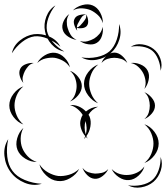

<svg xmlns="http://www.w3.org/2000/svg" viewBox="-53 -796 768 887"><path d="M2 -550Q9 -585 39 -609Q69 -633 104 -638Q140 -642 175 -627Q210 -612 226 -580Q200 -604 167 -617.5Q134 -631 106 -628Q77 -624 49 -602Q21 -580 2 -550ZM551 -580Q574 -595 604 -591Q634 -587 656 -570Q678 -553 688 -524.5Q698 -496 689 -469Q688 -497 677.5 -522.5Q667 -548 650 -562Q632 -576 605 -580.5Q578 -585 551 -580ZM119 -505Q130 -526 154 -540.5Q178 -555 202 -552Q226 -549 245.5 -529Q265 -509 270 -485Q257 -505 237.5 -515.5Q218 -526 199 -529Q180 -531 158 -526Q136 -521 119 -505ZM416 -505Q422 -523 439.5 -538Q457 -553 475 -553Q494 -553 511 -538Q528 -523 535 -505Q523 -519 506.5 -524Q490 -529 475 -529Q460 -529 444 -524Q428 -519 416 -505ZM551 -505Q572 -508 595.5 -498.5Q619 -489 629 -470Q639 -451 633.5 -426Q628 -401 614 -385Q622 -405 619 -424.5Q616 -444 608 -459Q600 -474 585.5 -487.5Q571 -501 551 -505ZM55 -413Q44 -425 38.5 -444.5Q33 -464 41 -479Q48 -493 67.5 -500Q87 -507 103 -505Q87 -501 77.5 -490Q68 -479 62 -468Q56 -456 52.5 -442Q49 -428 55 -413ZM400 -319Q374 -329 354.5 -355Q335 -381 335 -409Q335 -437 354.5 -462.5Q374 -488 401 -498Q379 -480 369 -455.5Q359 -431 359 -409Q359 -386 369 -361.5Q379 -337 400 -319ZM270 -469Q291 -462 308 -441Q325 -420 325 -398Q325 -376 308 -355.5Q291 -335 270 -327Q287 -341 294 -360.5Q301 -380 301 -398Q301 -416 294 -435.5Q287 -455 270 -469ZM55 -221Q29 -230 9.5 -255.5Q-10 -281 -10 -309Q-10 -337 9.5 -362.5Q29 -388 55 -397Q34 -379 24 -355Q14 -331 14 -309Q14 -287 24 -263Q34 -239 55 -221ZM614 -370Q632 -363 647.5 -345Q663 -327 663 -308Q663 -288 647.5 -270.5Q632 -253 614 -246Q629 -259 634 -275.5Q639 -292 639 -308Q639 -323 634 -340Q629 -357 614 -370ZM352 -156Q348 -159 344 -164Q340 -158 335 -154Q338 -160 341 -167Q327 -183 320.5 -205.5Q314 -228 321 -247Q323 -256 329 -265Q320 -280 305 -292.5Q290 -305 270 -311Q313 -313 344 -281Q370 -302 400 -303Q385 -297 374 -287.5Q363 -278 356 -266Q359 -261 361 -257Q369 -236 364.5 -211Q360 -186 346 -167Q349 -161 352 -156ZM342 -237Q338 -223 338 -207Q338 -191 343 -175Q348 -191 347 -207Q346 -223 342 -237ZM614 -222Q641 -213 660.5 -187Q680 -161 680 -133Q680 -104 660.5 -78.5Q641 -53 614 -43Q636 -61 646 -85.5Q656 -110 656 -133Q656 -155 646 -179.5Q636 -204 614 -222ZM117 -48Q90 -47 64 -63Q38 -79 28 -103Q18 -128 26.5 -157.5Q35 -187 55 -205Q43 -182 42.5 -157Q42 -132 50 -112Q58 -92 75 -74Q92 -56 117 -48ZM140 53Q101 65 61 48.5Q21 32 -3 0Q-28 -33 -32.5 -76Q-37 -119 -15 -153Q-24 -113 -19.5 -72.5Q-15 -32 5 -6Q24 20 61.5 35.5Q99 51 140 53ZM689 -71Q700 -41 690 -9Q680 23 656 44Q632 64 599 69.5Q566 75 538 60Q569 65 600 58.5Q631 52 650 36Q669 20 679.5 -9.5Q690 -39 689 -71ZM313 -16Q300 10 271 27Q242 44 213 40Q184 37 160 14Q136 -9 129 -37Q145 -13 169 0.5Q193 14 216 17Q239 19 265.5 11.5Q292 4 313 -16ZM614 -27Q608 -4 587.5 15Q567 34 543 36Q519 38 496 22.5Q473 7 463 -15Q480 2 501 8Q522 14 541 12Q560 11 580 1.5Q600 -8 614 -27ZM447 -15Q440 2 422 16.5Q404 31 385 30Q366 29 350 13Q334 -3 328 -21Q339 -6 355 -0.5Q371 5 386 6Q401 6 417.5 2.5Q434 -1 447 -15ZM284 -748Q300 -765 327 -772.5Q354 -780 375 -771Q397 -762 410 -737.5Q423 -713 422 -689Q415 -712 399 -726.5Q383 -741 366 -749Q349 -756 327 -757.5Q305 -759 284 -748ZM244 -558Q210 -564 185.5 -591Q161 -618 155 -651Q148 -685 161 -719Q174 -753 203 -771Q181 -744 170 -712Q159 -680 164 -653Q170 -626 192 -600.5Q214 -575 244 -558ZM301 -612Q281 -614 261.5 -627Q242 -640 237 -658Q231 -677 241 -698.5Q251 -720 267 -731Q256 -715 255.5 -697.5Q255 -680 260 -665Q264 -650 273.5 -635Q283 -620 301 -612ZM304 -654Q295 -665 290 -681.5Q285 -698 292 -710Q298 -722 315 -726.5Q332 -731 345 -729Q332 -727 325 -717.5Q318 -708 313 -698Q309 -692 305.5 -684.5Q302 -677 302 -669Q311 -671 317.5 -678Q324 -685 329 -691Q336 -699 341.5 -708Q347 -717 345 -729Q352 -719 354 -702.5Q356 -686 348 -676Q341 -668 327 -666Q313 -664 302 -667Q302 -659 304 -654ZM497 -685Q510 -651 498.5 -613.5Q487 -576 460 -552Q432 -527 393.5 -520Q355 -513 323 -531Q359 -525 395 -532.5Q431 -540 453 -559Q475 -579 486.5 -613.5Q498 -648 497 -685ZM421 -672Q425 -653 418 -630.5Q411 -608 394 -598Q378 -588 354.5 -591.5Q331 -595 316 -607Q334 -601 351 -605.5Q368 -610 382 -618Q395 -626 406.5 -639.5Q418 -653 421 -672Z"/></svg>

Font: Rubik Puddles
Style: Regular
Weight: 400
Designer: Hubert and Fischer, NaN
Foundry: Hubert and Fischer, NaN
Version: Version 2.200